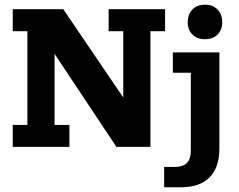

<svg xmlns="http://www.w3.org/2000/svg" viewBox="-20 -622 1012 813"><path d="M34 0V-93H96V-490H34V-583H248L502 -209V-490H440V-583H679V-490H617V0H473L211 -394V-93H274V0ZM675 171V85H721Q755 85 771.5 68Q788 51 788 16V-314H712V-400H909V5Q909 88 867 129.5Q825 171 747 171ZM848 -456Q814 -456 794.5 -476Q775 -496 775 -528Q775 -561 794.5 -581.5Q814 -602 848 -602Q882 -602 901.5 -581.5Q921 -561 921 -528Q921 -496 901.5 -476Q882 -456 848 -456Z"/></svg>

Font: Rokkitt
Style: Bold
Weight: 700
Designer: Vernon Adams
Foundry: Vernon Adams
Version: Version 3.103